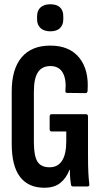

<svg xmlns="http://www.w3.org/2000/svg" viewBox="-20 -875 478 901"><path d="M188 6Q113 6 74 -45Q35 -96 35 -200V-446Q35 -551 81.5 -606Q128 -661 216 -661Q306 -661 352 -604Q398 -547 391 -449Q390 -438 382 -438L295 -439Q286 -439 287 -449Q292 -504 274 -534.5Q256 -565 217 -565Q177 -565 158 -536Q139 -507 139 -445V-208Q139 -144 155.5 -117Q172 -90 213 -90Q251 -90 271 -120.5Q291 -151 291 -213V-258H222Q213 -258 213 -269V-328Q213 -339 222 -339H384Q393 -339 393 -328V-145Q393 -97 394.5 -66.5Q396 -36 399 -12Q401 0 391 0H323Q314 0 313 -9Q311 -21 309.5 -37.5Q308 -54 308 -78H306Q291 -39 263 -16.5Q235 6 188 6ZM216 -728Q187 -728 170.5 -743Q154 -758 154 -784V-798Q154 -826 170.5 -840.5Q187 -855 216 -855Q246 -855 261.5 -840.5Q277 -826 277 -798V-784Q277 -758 261.5 -743Q246 -728 216 -728Z"/></svg>

Font: Sofia Sans Extra Condensed
Style: Bold
Weight: 700
Designer: Botio Nikoltchev, Ani Petrova
Foundry: lettersoup
Version: Version 4.101